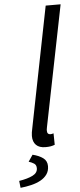

<svg xmlns="http://www.w3.org/2000/svg" viewBox="-102 -745 413 986"><g transform="rotate(-5 104.5 -251.5)"><path d="M173 -712H250L125 -89Q123 -81 123 -77Q123 -73 123 -70Q123 -52 140 -52Q143 -52 146 -52.5Q149 -53 156 -55L157 4Q147 8 136 10Q125 12 109 12Q77 12 60.5 -4.5Q44 -21 44 -51Q44 -67 50 -93ZM39 45Q72 53 92.5 68Q113 83 113 110Q113 135 100.5 152.5Q88 170 67 181.5Q46 193 19 199.5Q-8 206 -37 209L-41 173Q3 166 29 153Q55 140 55 116Q55 99 43.5 91.5Q32 84 16 79Z"/></g></svg>

Font: mr_Source Sans Pro
Style: Italic
Weight: 400
Italic angle: -11°
Designer: Paul D. Hunt
Foundry: Adobe Systems Incorporated
Version: Version 1.036;July 10, 2024;FontCreator 11.5.0.2430 64-bit